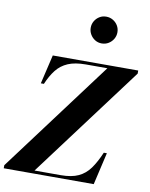

<svg xmlns="http://www.w3.org/2000/svg" viewBox="-161 -1126 941 1204"><g transform="rotate(10 310.0 -524.0)"><path d="M-52 0V-19.5L479 -730.5H341.5Q273 -730.5 228.8 -711.5Q184.5 -692.5 155.5 -655.5Q126.5 -618.5 104 -565H84.5L128 -750H672V-730.5L140.5 -19.5H308Q376 -19.5 419.5 -39.8Q463 -60 492.5 -101Q522 -142 549 -205H568.5L521 0ZM416.5 -877.5Q392.5 -877.5 373.5 -889.5Q354.5 -901.5 343.2 -921Q332 -940.5 332 -963Q332 -986 343.2 -1005.2Q354.5 -1024.5 373.5 -1036.2Q392.5 -1048 416.5 -1048Q440.5 -1048 460 -1036.2Q479.5 -1024.5 490.8 -1005.2Q502 -986 502 -963Q502 -940.5 490.8 -921Q479.5 -901.5 460 -889.5Q440.5 -877.5 416.5 -877.5Z"/></g></svg>

Font: Bodoni Moda 11pt
Style: Bold Italic
Weight: 700
Italic angle: -13°
Designer: Owen Earl
Foundry: indestructible type
Version: Version 2.004